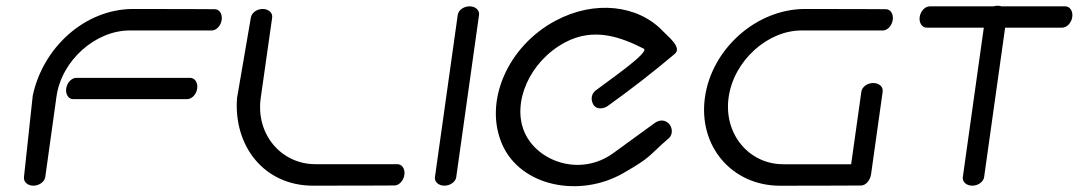

<svg xmlns="http://www.w3.org/2000/svg" viewBox="-20 -646 3751 668"><path d="M631.3 -301C647.2 -301.4 663.2 -317.1 666.1 -338C669.1 -358.9 657.6 -375.1 641.7 -375.1H245.1C229.5 -375.1 213.3 -358.9 210.3 -338C207.4 -317.1 218.9 -301 234.7 -301ZM137.5 -30.2C137.5 -30.2 158.6 -183.1 176.5 -310C194.3 -436.8 313.1 -540 431 -540C548.9 -540 716.5 -539.9 716.5 -539.9C732.4 -539.9 748.4 -556.1 751.3 -577C754.3 -597.9 742.9 -614 727.1 -614C727.1 -614 613.3 -614.8 443.6 -614.8C274 -614.8 128.2 -478.7 93.8 -312.3C93.8 -312.3 63.5 -30.2 63.4 -30.2C61.2 -14 75.3 0 96.2 0C117.1 0 135.2 -14 137.5 -30.2Z M926.9 -584.9C929.1 -600.9 914.9 -614.8 894 -614.8C873.1 -614.8 855.1 -600.9 852.8 -584.9L804.7 -305C792.1 -137.2 899.4 0 1068.9 0C1238.4 0 1352.3 -0.7 1352.3 -0.7C1368.1 -0.7 1384 -16.9 1386.9 -37.8C1389.9 -58.7 1378.4 -74.8 1362.5 -74.8C1362.5 -74.8 1194.9 -74.8 1077 -74.8C959.1 -74.8 869.3 -178.1 887.1 -305C905 -431.8 926.8 -584.9 926.9 -584.9Z M1646.7 -594.4C1648.5 -610.3 1634.7 -624 1613.8 -624C1592.9 -624 1574.8 -610.3 1572.6 -594.4L1493.2 -29.6C1491 -14 1505.2 0 1526.1 0C1547 0 1565.1 -13.8 1567.3 -29.6Z M2307.8 -166C2320.7 -177.1 2321 -202.8 2306 -217C2291 -231.1 2271.9 -228.2 2258.1 -218.2L2113.8 -113.3C1999.2 -30 1849.5 -83.6 1804.9 -185.8C1760.3 -287.9 1821.8 -432.2 1945.7 -498.4C2046.2 -552.1 2140.5 -516.8 2219.8 -476.6C2243.1 -464.7 2083.3 -355.6 2051.1 -330.2C2037.8 -319.6 2033.9 -298.5 2045 -281.1C2056.2 -263.6 2080.6 -267.5 2094.5 -277.3C2174.2 -334.6 2252.1 -394.5 2327.2 -458.2C2354.6 -480.4 2304.7 -518.3 2285.6 -538.4C2199.8 -628.4 2049.1 -646.8 1912.7 -573.9C1745.8 -484.8 1662.4 -292.1 1727 -144.1C1791.6 3.9 1997.7 42.6 2147.5 -43.1C2249.3 -101.3 2232.3 -100.6 2307.8 -166Z M3062.1 -614C3062.1 -614 2949.1 -614.8 2780.7 -614.8C2612.4 -614.8 2456.4 -476.8 2432.6 -307.3C2408.7 -137.8 2526 0.2 2694.3 0.2C2862.6 0.2 2975.8 -0.6 2975.8 -0.6C2991.5 -0.6 3007.4 -17.7 3010.6 -39.9L3051 -327.5C3053.2 -343.5 3039 -357.2 3018.1 -357.2C2997.2 -357.2 2979.1 -343.2 2976.8 -327L2941.3 -74.6C2882.8 -74.6 2782.8 -74.6 2704.6 -74.6C2586.6 -74.6 2497 -179 2515 -307.3C2533.1 -435.6 2651.2 -540 2768.2 -540C2885.2 -540 3051.5 -539.9 3051.5 -539.9C3067.2 -539.9 3083.1 -556.1 3086 -577C3089 -597.9 3077.7 -614 3062.1 -614Z M3214.3 -623.9C3198.5 -623.5 3182.7 -607.8 3179.7 -586.9C3176.8 -566 3188.3 -549.8 3204.1 -549.8C3204.2 -549.7 3298.3 -549.7 3402.8 -549.7C3382.3 -404.7 3329.8 -29.8 3329.8 -29.8C3327.6 -14.1 3341.8 0 3362.7 0C3383.6 0 3401.7 -13.9 3403.9 -29.8L3477 -549.8C3581.6 -549.8 3675.8 -549.8 3675.8 -549.8C3691.4 -549.8 3707.6 -566 3710.6 -586.9C3713.5 -607.8 3702.1 -623.9 3686.4 -623.9H3464.6C3460.4 -625.3 3455.7 -626 3450.6 -626C3445.6 -626 3440.7 -625.3 3436.1 -623.9Z"/></svg>

Font: Hi.
Style: Tall Oblique
Weight: 400
Designer: Mew Too, Robert Jablonski
Foundry: Cannot Into Space Fonts
Version: Version 1.996